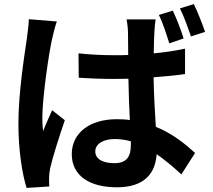

<svg xmlns="http://www.w3.org/2000/svg" viewBox="-20 -863 1040 939"><path d="M983 -707C970 -745 947 -804 928 -843L860 -822C880 -782 899 -728 914 -685ZM878 -675C866 -713 844 -772 825 -811L757 -790C777 -750 794 -695 808 -651ZM121 -769C120 -738 115 -700 111 -672C100 -596 70 -409 70 -259C70 -125 89 -12 110 56L221 49C220 35 220 18 220 7C220 -3 222 -25 225 -39C237 -93 269 -193 297 -275L235 -324C221 -291 204 -257 191 -222C188 -243 187 -267 187 -286C187 -385 219 -603 234 -669C238 -687 250 -738 258 -758ZM620 -155C620 -96 599 -65 539 -65C486 -65 446 -83 446 -123C446 -159 485 -183 541 -183C568 -183 594 -179 620 -172ZM885 -625C838 -615 786 -607 732 -602C732 -646 734 -683 735 -705C736 -726 738 -749 741 -768H599C603 -749 606 -719 606 -703C606 -682 607 -642 607 -594C584 -593 561 -593 538 -593C478 -593 421 -596 364 -602L365 -483C423 -479 480 -477 538 -477C561 -477 584 -478 608 -478C609 -408 612 -337 615 -276C595 -279 573 -280 551 -280C415 -280 331 -210 331 -109C331 -5 416 53 552 53C686 53 740 -15 746 -109C785 -82 825 -49 867 -10L934 -115C887 -158 825 -209 742 -243C738 -310 733 -390 731 -485C785 -489 838 -494 885 -501Z"/></svg>

Font: Source Han Sans Old Style Bold
Style: Regular
Weight: 700
Designer: Ryoko NISHIZUKA (kana & ideographs); Paul D. Hunt (Latin, Greek & Cyrillic); Wenlong ZHANG (bopomofo); Sandoll Communica
Foundry: Adobe Systems Incorporated
Version: Version 1.004;PS 1.004;hotconv 1.0.81;makeotf.lib2.5.63406